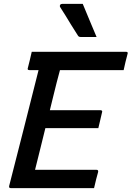

<svg xmlns="http://www.w3.org/2000/svg" viewBox="-20 -966 676 986"><path d="M35 0Q25 0 27 -11Q103 -307 178 -606H131Q119 -606 123 -617Q129 -640 133.5 -659Q138 -678 143 -700H627Q639 -700 635 -689Q629 -667 624.5 -648Q620 -629 615 -606H288Q284 -590 279.5 -574Q275 -558 271 -542Q262 -507 253.5 -471.5Q245 -436 236 -400H497Q502 -400 504 -396.5Q506 -393 504 -389Q501 -377 495.5 -352.5Q490 -328 485 -308H213Q200 -254 186.5 -200.5Q173 -147 160 -94H475Q486 -94 484 -83Q480 -69 474 -46Q468 -23 463 0ZM405 -946Q424 -900 440.5 -860.5Q457 -821 476 -776H395Q385 -776 381 -782Q357 -819 343.5 -841.5Q330 -864 318 -883.5Q306 -903 288 -931Q286 -936 289 -941Q292 -946 299 -946Z"/></svg>

Font: Recursive Mn Lnr St Med
Style: Italic
Weight: 500
Italic angle: -15°
Monospace: yes
Version: Version 1.079;hotconv 1.0.112;makeotfexe 2.5.65598; ttfautoh